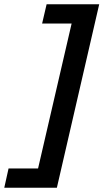

<svg xmlns="http://www.w3.org/2000/svg" viewBox="-60 -770 484 898"><path d="M404 -750 206 108H-40L-20 18H118L275 -660H137L158 -750Z"/></svg>

Font: Instrument Sans Condensed SemiBold Italic
Style: Regular
Weight: 600
Width: 3
Italic angle: -13°
Designer: Rodrigo Fuenzalida
Foundry: fragTYPE
Version: Version 1.000; ttfautohint (v1.8.4.7-5d5b);gftools[0.9.28]